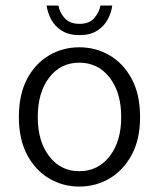

<svg xmlns="http://www.w3.org/2000/svg" viewBox="-20 -668 579 700"><path d="M269 12.2Q209.5 12.2 159.2 -17.3Q108.9 -46.9 78.9 -103.5Q48.8 -160.2 48.8 -241.2Q48.8 -323.7 78.9 -380.4Q108.9 -437 159.2 -466.3Q209.5 -495.6 269 -495.6Q329.1 -495.6 379.4 -466.3Q429.7 -437 460.2 -380.4Q490.7 -323.7 490.7 -241.2Q490.7 -160.2 460.2 -103.5Q429.7 -46.9 379.4 -17.3Q329.1 12.2 269 12.2ZM269 -43.9Q337.4 -43.9 379.6 -98.1Q421.9 -152.3 421.9 -241.2Q421.9 -331.1 379.6 -385.3Q337.4 -439.5 269 -439.5Q201.2 -439.5 159.4 -385.3Q117.7 -331.1 117.7 -241.2Q117.7 -152.3 159.4 -98.1Q201.2 -43.9 269 -43.9ZM269.5 -540Q230.5 -540 205.1 -556.2Q179.7 -572.3 166.5 -597.2Q153.3 -622.1 149.9 -647.9H192.9Q197.3 -623 215.6 -602.1Q233.9 -581.1 269.5 -581.1Q305.7 -581.1 323.7 -602.1Q341.8 -623 346.2 -647.9H389.2Q386.2 -622.1 372.8 -597.2Q359.4 -572.3 334.2 -556.2Q309.1 -540 269.5 -540Z"/></svg>

Font: Varta Light Light
Style: Regular
Weight: 300
Version: Version 1.004